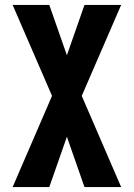

<svg xmlns="http://www.w3.org/2000/svg" viewBox="-20 -755 540 775"><path d="M31 0 190 -368 31 -735H179L250 -532L321 -735H469L310 -368L469 0H321L250 -203L179 0Z"/></svg>

Font: Iosevka SS04 Heavy
Style: Regular
Weight: 900
Monospace: yes
Designer: Belleve Invis
Foundry: Belleve Invis
Version: Version 19.0.0; ttfautohint (v1.8.4)